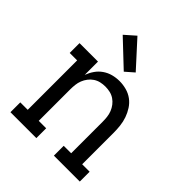

<svg xmlns="http://www.w3.org/2000/svg" viewBox="-211 -894 1022 1022"><g transform="rotate(45 300.0 -383.0)"><path d="M234 0H39V-74H95V-446H39V-520H178V-420Q187 -444 201.5 -465Q216 -486 237 -500.5Q258 -515 282.5 -521.5Q307 -528 333 -528Q359 -528 385 -521Q411 -514 432 -498.5Q453 -483 467.5 -460.5Q482 -438 490.5 -413.5Q499 -389 502 -362.5Q505 -336 505 -310V-74H561V0H366V-74H422V-310Q422 -328 420 -346Q418 -364 411.5 -380.5Q405 -397 394 -411.5Q383 -426 368 -436Q353 -446 335.5 -450Q318 -454 300 -454Q282 -454 264.5 -450Q247 -446 232 -436Q217 -426 206 -411.5Q195 -397 188.5 -380.5Q182 -364 180 -346Q178 -328 178 -310V-74H234ZM313 -579 170 -714 229 -766 361 -621Z"/></g></svg>

Font: Iosevka HT Extended
Style: Regular
Weight: 400
Width: 7
Monospace: yes
Designer: Belleve Invis
Foundry: Belleve Invis
Version: Version 32.3.0; ttfautohint (v1.8.4)